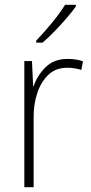

<svg xmlns="http://www.w3.org/2000/svg" viewBox="-20 -851 382 805"><path d="M263 -604Q299 -604 328 -594L321 -558Q307 -562 292.5 -564.5Q278 -567 262 -567Q215 -567 184 -538.5Q153 -510 136.5 -461.5Q120 -413 121 -354V-66H82V-595H114L119 -490H121Q136 -534 171 -569Q206 -604 263 -604ZM298 -824Q282 -801 258 -773.5Q234 -746 208 -719Q182 -692 158 -672H132V-681Q164 -714 198 -755.5Q232 -797 253 -831H298Z"/></svg>

Font: Noto Sans Malayalam UI SemiCondensed ExtraLight
Style: Regular
Weight: 200
Width: 4
Designer: Jelle Bosma - Monotype Design Team
Foundry: Monotype Imaging Inc.
Version: Version 2.104; ttfautohint (v1.8.4.7-5d5b)